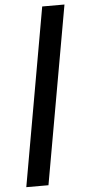

<svg xmlns="http://www.w3.org/2000/svg" viewBox="-61 -835 446 982"><g transform="rotate(-5 162.0 -344.0)"><path d="M194.8 -800.8H309.1L147 112.8H33.2Z"/></g></svg>

Font: SVN-Poppins Medium
Style: Italic
Weight: 500
Italic angle: -10°
Designer: Ninad Kale (Devanagari), Jonny Pinhorn (Latin)
Foundry: Indian Type Foundry
Version: Version 3.002 2017